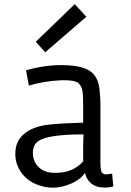

<svg xmlns="http://www.w3.org/2000/svg" viewBox="-20 -881 624 912"><path d="M518.1 4.4Q502 9.8 478 9.8Q454.1 9.8 438.7 4.4Q423.3 -1 412.1 -10.7Q390.1 -29.3 383.8 -60.1Q357.4 -19.5 289.1 1.5Q227.5 20.5 165 -1Q97.7 -23.4 67.9 -83.5Q52.7 -113.8 52.7 -150.1Q52.7 -186.5 66.9 -211.7Q81.1 -236.8 104.5 -252.9Q148.4 -283.7 222.2 -290Q281.2 -295.9 375 -298.3V-386.2Q375 -448.2 367.9 -463.9Q360.8 -479.5 351.1 -487.3Q334.5 -500 283.7 -500L265.1 -499.5Q189 -495.6 117.2 -474.6L103.5 -546.9Q189 -571.8 271.5 -571.8Q389.2 -571.8 425.8 -527.3Q447.8 -500.5 452.1 -461.4Q456.5 -422.4 457 -389.2V-110.4Q457 -68.8 464.6 -60.8Q472.2 -52.7 482.2 -52.7Q492.2 -52.7 512.7 -56.2ZM375 -178.7Q375 -213.4 377 -242.7Q205.6 -242.7 161.1 -210Q136.2 -192.4 136.2 -155.3Q136.2 -112.8 165 -85.9Q192.9 -60.1 237.8 -60.1Q324.2 -57.6 375 -114.3ZM149.9 -682.6 335 -861.3 390.1 -801.3 194.8 -632.8Z"/></svg>

Font: Duru Sans
Style: Regular
Weight: 400
Designer: Onur Yazõcõgil
Foundry: Onur Yazõcõgil
Version: Version 1.002